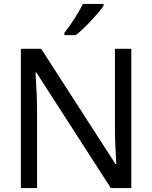

<svg xmlns="http://www.w3.org/2000/svg" viewBox="-20 -964 780 984"><path d="M511 -944V-934Q491 -905 446.5 -857.5Q402 -810 368 -784H310V-796Q366 -867 405 -944ZM653 0H548L166 -593H162Q170 -468 170 -399V0H87V-714H191L572 -123H576Q569 -235 569 -311V-714H653Z"/></svg>

Font: Advent Sans Logo
Style: Regular
Weight: 400
Designer: Types & Symbols
Foundry: Types & Symbols
Version: Version 1.002